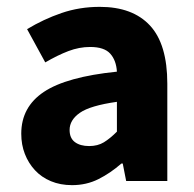

<svg xmlns="http://www.w3.org/2000/svg" viewBox="-20 -528 567 560"><path d="M190 12Q156 12 128.5 0.5Q101 -11 82 -31.5Q63 -52 52.5 -79Q42 -106 42 -138Q42 -216 108 -260Q174 -304 321 -319Q319 -352 301.5 -371.5Q284 -391 243 -391Q211 -391 179.5 -379Q148 -367 112 -346L59 -443Q107 -472 159.5 -490Q212 -508 271 -508Q367 -508 417.5 -453.5Q468 -399 468 -284V0H348L338 -51H334Q302 -23 267 -5.5Q232 12 190 12ZM240 -102Q265 -102 283 -113Q301 -124 321 -144V-231Q243 -220 213 -199Q183 -178 183 -149Q183 -125 198.5 -113.5Q214 -102 240 -102Z"/></svg>

Font: TypoPRO Source Sans Pro
Style: Bold
Weight: 700
Designer: Paul D. Hunt
Foundry: Adobe Systems Incorporated
Version: Version 2.020;PS 2.000;hotconv 1.0.86;makeotf.lib2.5.63406